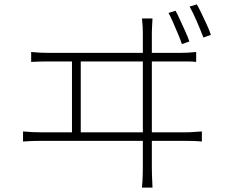

<svg xmlns="http://www.w3.org/2000/svg" viewBox="-20 -831 1040 875"><path d="M780 -782Q789 -766 800.5 -740.5Q812 -715 824 -689Q836 -663 843 -642L809 -630Q802 -651 791 -677Q780 -703 769 -728.5Q758 -754 748 -772ZM877 -811Q887 -794 898.5 -769.5Q910 -745 922 -719.5Q934 -694 941 -672L907 -660Q894 -694 876.5 -734.5Q859 -775 844 -801ZM675 -747Q674 -728 673 -709.5Q672 -691 672 -683Q672 -678 672 -644Q672 -610 672 -557Q672 -504 672 -442.5Q672 -381 672 -318.5Q672 -256 672 -202.5Q672 -149 672 -114Q672 -79 672 -71Q672 -63 672.5 -36Q673 -9 675 24H627Q630 -10 630.5 -36Q631 -62 631 -69Q631 -77 631 -112.5Q631 -148 631 -202Q631 -256 631 -318Q631 -380 631 -442.5Q631 -505 631 -557.5Q631 -610 631 -644Q631 -678 631 -683Q631 -694 630 -712Q629 -730 627 -747ZM308 -210V-566H348V-210ZM85 -232Q107 -230 126.5 -229Q146 -228 165 -228H826Q845 -228 863 -229.5Q881 -231 900 -232V-186Q881 -188 859.5 -188.5Q838 -189 826 -189H165Q146 -189 127 -188.5Q108 -188 85 -186ZM122 -594Q143 -592 163 -591Q183 -590 202 -590H799Q820 -590 837.5 -591Q855 -592 874 -594V-549Q855 -551 833.5 -551Q812 -551 799 -551H202Q183 -551 163.5 -550.5Q144 -550 122 -549Z"/></svg>

Font: Noto Sans KR ExtraLight
Style: Regular
Weight: 250
Designer: Ryoko NISHIZUKA  (kana, bopomofo & ideographs); Paul D. Hunt (Latin, Greek & Cyrillic); Sandoll Communications , Soo-you
Foundry: Adobe
Version: Version 2.004-H2;hotconv 1.0.118;makeotfexe 2.5.65603